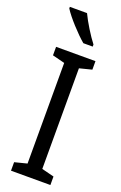

<svg xmlns="http://www.w3.org/2000/svg" viewBox="-178 -992 656 1040"><g transform="rotate(20 150.0 -471.5)"><path d="M131 -943H32V-934C57 -893 126 -818 168 -783H222V-795C193 -832 152 -898 131 -943ZM263 0V-49L192 -67V-647L263 -665V-714H36V-665L107 -647V-67L36 -49V0Z"/></g></svg>

Font: Noto Sans Gujarati UI Condensed
Style: Regular
Weight: 400
Width: 3
Designer: Jelle Bosma - Monotype Design Team, Universal Thirst
Foundry: Monotype Imaging Inc.
Version: Version 2.106